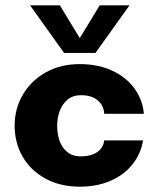

<svg xmlns="http://www.w3.org/2000/svg" viewBox="-20 -692 592 722"><path d="M35 -220Q35 -283 66 -336Q97 -389 152.5 -420Q208 -451 280 -451Q349 -451 402.5 -426Q456 -401 486.5 -358Q517 -315 521 -264H372Q370 -296 347 -315Q324 -334 285 -334Q253 -334 233 -316.5Q213 -299 204 -273Q195 -247 195 -219Q195 -190 203.5 -164Q212 -138 232 -121Q252 -104 285 -104Q321 -104 344.5 -119.5Q368 -135 372 -164H518Q510 -115 479 -75Q448 -35 396.5 -12.5Q345 10 280 10Q206 10 150 -21Q94 -52 64.5 -104Q35 -156 35 -220ZM93 -672H205L303 -511H257L355 -672H467L339 -493H221Z"/></svg>

Font: Teachers[wght]
Style: Regular
Weight: 400
Designer: Alfredo Marco Pradil & Chank Diesel
Version: Version 1.000;Glyphs 3.1.2 (3151)